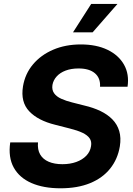

<svg xmlns="http://www.w3.org/2000/svg" viewBox="-20 -969 694 999"><path d="M294.9 10.7Q206.5 10.7 143.8 -16.6Q81.1 -43.9 51.5 -97.2Q22 -150.4 33.2 -228H177.7Q174.3 -190.4 189 -165.3Q203.6 -140.1 233.4 -127.4Q263.2 -114.7 304.7 -114.7Q344.7 -114.7 376.7 -126.2Q408.7 -137.7 429 -158.7Q449.2 -179.7 453.6 -208Q458 -232.4 446.3 -249.3Q434.6 -266.1 408.7 -278.3Q382.8 -290.5 343.3 -300.3L267.1 -319.8Q177.7 -341.8 132.1 -389.9Q86.4 -438 99.6 -519.5Q110.4 -585 151.6 -634Q192.9 -683.1 256.8 -710.4Q320.8 -737.8 400.4 -737.8Q481.4 -737.8 539.3 -710Q597.2 -682.1 625.2 -632.6Q653.3 -583 643.6 -517.6H500.5Q503.4 -562.5 474.1 -587.6Q444.8 -612.8 388.7 -612.8Q350.6 -612.8 321.5 -601.8Q292.5 -590.8 274.9 -571.3Q257.3 -551.8 252.9 -527.3Q249 -501.5 261.5 -483.9Q273.9 -466.3 298.8 -455.1Q323.7 -443.8 355.5 -436L418.9 -419.9Q465.3 -409.2 502.4 -391.4Q539.6 -373.5 564.7 -347.9Q589.8 -322.3 600.3 -287.4Q610.8 -252.4 603.5 -207Q592.3 -140.6 553 -91.6Q513.7 -42.5 448.5 -15.9Q383.3 10.7 294.9 10.7ZM359.9 -800.8 454.6 -948.7H591.3L461.9 -800.8Z"/></svg>

Font: Inter 17pt
Style: Bold Italic
Weight: 700
Italic angle: -9.3988°
Version: Version 4.001;git-66647c0bb